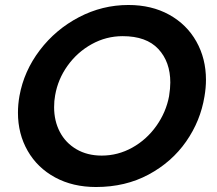

<svg xmlns="http://www.w3.org/2000/svg" viewBox="-20 -736 870 770"><path d="M800 -349Q806 -384 806 -416Q806 -501 767.5 -569.5Q729 -638 658.5 -677Q588 -716 495 -716Q390 -716 296.5 -667Q203 -618 139.5 -534.5Q76 -451 58 -351Q52 -317 52 -284Q52 -199 91 -131Q130 -63 201 -24.5Q272 14 365 14Q483 14 576 -36Q669 -86 726.5 -168.5Q784 -251 800 -349ZM663 -405Q663 -382 658 -350Q646 -286 607 -231Q568 -176 510.5 -144Q453 -112 388 -112Q330 -112 286.5 -137.5Q243 -163 220 -207Q197 -251 197 -306Q197 -332 201 -353Q212 -418 251 -472.5Q290 -527 348 -559Q406 -591 472 -591Q567 -591 615 -539.5Q663 -488 663 -405Z"/></svg>

Font: Geom SemiBold
Style: Bold Italic
Weight: 600
Italic angle: -10°
Version: Version 1.102